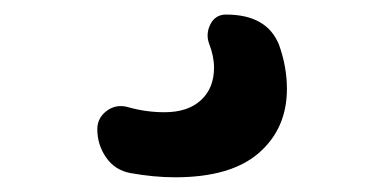

<svg xmlns="http://www.w3.org/2000/svg" viewBox="-20 -25 540 265"><path d="M160.2 213.9Q138.7 210 126.5 192.4Q114.3 174.8 114.3 153.3Q114.3 137.7 127.4 127.9Q140.6 118.2 157.2 123Q181.6 129.9 207 129.9Q239.3 129.9 257.3 113.3Q275.4 96.7 275.4 68.4Q275.4 52.7 268.6 35.2Q263.7 21.5 270.5 8.3Q277.3 -4.9 292 -4.9Q348.6 -4.9 365.2 37.1Q376 67.4 376 97.7Q376 152.3 337.4 186Q298.8 219.7 221.7 219.7Q192.4 219.7 160.2 213.9Z"/></svg>

Font: Rounded Mgen+ 1m medium
Style: Regular
Weight: 500
Designer: [Source Han Sans]
Ryoko NISHIZUKA  (kana & ideographs); Paul D. Hunt (Latin, Greek & Cyrillic); Wenlong ZHANG  (bopomofo
Version: Version 1.059.20150602